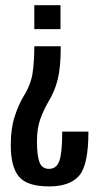

<svg xmlns="http://www.w3.org/2000/svg" viewBox="-20 -618 360 722"><path d="M208.5 -444H109Q109 -389.5 102.8 -345.2Q96.5 -301 70.5 -259Q50 -225.5 35.2 -180Q20.5 -134.5 20.5 -73Q20.5 9.5 51.2 46.2Q82 83 165 83Q242 83 277.2 43.2Q312.5 3.5 312.5 -123H214Q214 -43 203.2 -13Q192.5 17 164.5 17Q138 17 128.5 -7.8Q119 -32.5 119 -87Q119 -135 131.2 -169.2Q143.5 -203.5 162 -235.5Q186 -274.5 197.2 -319.8Q208.5 -365 208.5 -444ZM207.5 -508.5V-598.5H109V-508.5Z"/></svg>

Font: Anybody ExtraCondensed Medium
Style: Regular
Weight: 500
Width: 2
Version: Version 1.113;gftools[0.9.25]